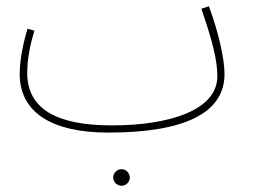

<svg xmlns="http://www.w3.org/2000/svg" viewBox="-20 -403 813 614"><path d="M326 21C575 21 698 -44 698 -166C698 -218 677 -305 648 -383L624 -375C657 -278 675 -215 675 -159C675 -50 520 -2 338 -2C164 -2 67 -53 67 -170C67 -217 78 -266 90 -305L68 -311C55 -269 43 -212 43 -167C43 -41 149 21 326 21ZM369 191C383 191 395 179 395 165C395 150 383 138 369 138C354 138 342 150 342 165C342 179 354 191 369 191Z"/></svg>

Font: Noto Sans Arabic UI Cn Th
Style: Regular
Weight: 100
Width: 3
Designer: Monotype Design Team, Nadine Chahine and Nizar Qandah
Foundry: Monotype Imaging Inc.
Version: Version 2.010